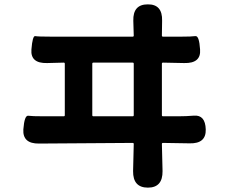

<svg xmlns="http://www.w3.org/2000/svg" viewBox="-20 -808 1040 880"><path d="M658 52Q589 52 590 -24L593 -148Q593 -153 588 -153L159 -150Q83 -149 87 -215Q92 -280 109.5 -277.5Q127 -275 180 -275H272Q277 -275 277 -280V-516Q277 -521 272 -521L196 -519Q119 -517 124 -581Q129 -645 141.5 -642.5Q154 -640 216 -640H588Q593 -640 593 -645L591 -713Q589 -788 657 -788Q725 -789 723 -713L722 -645Q722 -640 727 -640H810Q858 -640 875.5 -642.5Q893 -645 897 -581Q902 -517 824 -519L727 -521Q722 -521 722 -516V-280Q722 -275 727 -275H797Q833 -275 869 -278Q921 -282 923 -215Q925 -149 849 -151L727 -153Q722 -153 722 -148L725 -24Q726 52 658 52ZM403 -280Q403 -275 408 -275H588Q593 -275 593 -280V-516Q593 -521 588 -521H408Q403 -521 403 -516Z"/></svg>

Font: Resource Han Rounded KR
Style: Bold
Weight: 700
Designer: Cyano Hao (round all glyphs); Ryoko NISHIZUKA 西塚涼子 (kana, bopomofo & ideographs); Paul D. Hunt (Latin, Greek & Cyrillic)
Foundry: Cyano Hao
Version: 0.990